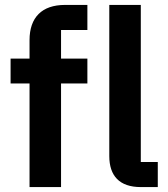

<svg xmlns="http://www.w3.org/2000/svg" viewBox="-20 -760 684 780"><path d="M100 0H228V-421H335V-522H228V-638H335V-740H244C150 -740 100 -689 100 -597V-522H23V-421H100ZM621 0V-102H552V-740H424V-126C424 -46 465 0 552 0Z"/></svg>

Font: Braiins Sans SemiBold
Style: Regular
Weight: 600
Designer: Mike Abbink, Paul van der Laan, Pieter van Rosmalen, Jiri Chlebus, Lubos Buracinsky
Foundry: Bold Monday, Sudetype
Version: Version 1.000;hotconv 1.0.109;makeotfexe 2.5.65596